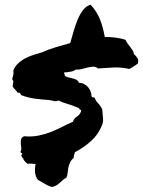

<svg xmlns="http://www.w3.org/2000/svg" viewBox="-20 -753 594 797"><path d="M404.3 -298.8Q406.2 -278.3 407.7 -261.7Q409.2 -245.1 401.4 -228.5Q386.7 -193.4 357.4 -167Q328.1 -140.6 291 -121.1Q289.1 -114.3 287.1 -107.4Q285.2 -100.6 286.1 -97.7Q275.4 -88.9 270.5 -78.1Q265.6 -67.4 263.7 -56.6Q261.7 -45.9 260.7 -35.2Q259.8 -24.4 255.9 -15.6Q248 -11.7 241.2 -5.9Q234.4 0 228 5.9Q221.7 11.7 213.9 16.6Q206.1 21.5 195.3 23.4Q175.8 16.6 164.6 9.3Q153.3 2 137.7 -5.9Q127 -20.5 125.5 -38.1Q124 -55.7 127.9 -72.3Q119.1 -73.2 110.4 -73.7Q101.6 -74.2 93.8 -73.2Q87.9 -78.1 82.5 -84Q77.1 -89.8 75.2 -97.7Q71.3 -97.7 71.3 -101.6Q71.3 -105.5 67.4 -106.4Q73.2 -114.3 72.8 -115.2Q72.3 -116.2 70.3 -117.2Q68.4 -118.2 66.4 -119.6Q64.5 -121.1 65.4 -124Q69.3 -129.9 68.4 -138.7Q67.4 -147.5 66.4 -156.7Q65.4 -166 67.4 -174.3Q69.3 -182.6 80.1 -187.5Q111.3 -184.6 138.7 -189.9Q166 -195.3 190.9 -205.1Q215.8 -214.8 238.3 -226.6Q260.7 -238.3 282.2 -247.1Q287.1 -261.7 299.3 -269Q311.5 -276.4 316.4 -291Q317.4 -296.9 313 -297.9Q308.6 -298.8 308.6 -303.7Q282.2 -315.4 259.8 -321.8Q237.3 -328.1 222.7 -335.9Q212.9 -331.1 204.6 -333.5Q196.3 -335.9 182.6 -337.9Q151.4 -339.8 123 -343.8Q94.7 -347.7 67.4 -358.4Q65.4 -363.3 63.5 -366.2Q61.5 -369.1 53.7 -368.2Q48.8 -375 43 -380.9Q37.1 -386.7 32.2 -394.5Q34.2 -404.3 35.2 -411.1Q36.1 -418 30.3 -424.8Q33.2 -435.5 35.2 -442.4Q37.1 -449.2 35.2 -460Q42 -477.5 55.7 -490.2Q69.3 -502.9 86.4 -511.7Q103.5 -520.5 121.6 -525.9Q139.6 -531.2 155.3 -536.1Q180.7 -547.9 210.4 -556.6Q240.2 -565.4 271.5 -574.2Q278.3 -597.7 285.6 -623.5Q293 -649.4 302.7 -672.4Q312.5 -695.3 325.2 -711.9Q337.9 -728.5 356.4 -733.4Q381.8 -705.1 394.5 -673.8Q407.2 -642.6 415 -599.6Q435.5 -599.6 457 -597.2Q478.5 -594.7 501 -587.9Q503.9 -580.1 509.3 -572.8Q514.6 -565.4 520.5 -558.1Q526.4 -550.8 530.8 -543.5Q535.2 -536.1 536.1 -528.3Q544.9 -520.5 550.3 -512.2Q555.7 -503.9 552.7 -489.3Q543.9 -483.4 535.2 -477.5Q526.4 -471.7 516.6 -466.8Q482.4 -474.6 448.7 -472.7Q415 -470.7 386.7 -468.8Q377.9 -476.6 366.7 -476.1Q355.5 -475.6 343.3 -472.7Q331.1 -469.7 318.8 -466.3Q306.6 -462.9 295.9 -464.8Q287.1 -458 273.9 -455.6Q260.7 -453.1 246.1 -452.1Q245.1 -447.3 247.6 -446.3Q250 -445.3 248 -440.4Q252.9 -434.6 262.2 -432.1Q271.5 -429.7 280.8 -427.7Q290 -425.8 297.4 -421.9Q304.7 -418 307.6 -409.2Q320.3 -409.2 330.6 -403.3Q340.8 -397.5 347.2 -389.2Q353.5 -380.9 356.9 -371.1Q360.4 -361.3 359.4 -354.5Q362.3 -347.7 365.7 -349.1Q369.1 -350.6 374 -345.7Q377 -335 387.7 -323.7Q398.4 -312.5 404.3 -298.8Z"/></svg>

Font: Permanent Marker
Style: Regular
Weight: 400
Designer: Font Diner, Inc
Foundry: Font Diner, Inc
Version: Version 1.001